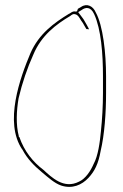

<svg xmlns="http://www.w3.org/2000/svg" viewBox="-20 -710 477 744"><path d="M52 -329C66 -389 86 -447 109 -498C140 -573 198 -616 252 -648C257 -652 263 -657 270 -655C282 -654 289 -639 294 -631C298 -626 304 -617 309 -607L315 -597C317 -598 320 -597 323 -596C324 -597 325 -598 323 -601L316 -614C310 -623 306 -633 301 -639L283 -663L296 -671C312 -683 331 -684 344 -657V-656C344 -655 345 -656 345 -655C372 -596 379 -501 379 -414V-350C379 -300 376 -248 371 -201C367 -158 360 -106 343 -75C331 -47 311 -17 286 -6C227 24 180 -23 148 -52C108 -82 74 -124 55 -179H53V-182C41 -227 44 -282 52 -329ZM66 -131H67V-130C86 -94 113 -67 142 -43C167 -22 191 0 217 9C260 23 297 7 323 -21C347 -47 361 -75 370 -125C385 -188 391 -273 391 -350V-414C391 -504 379 -612 351 -662C341 -686 317 -699 294 -683L282 -676C281 -674 280 -671 279 -668V-667L275 -665C265 -667 262 -666 249 -657H248C189 -621 131 -579 98 -504C58 -409 -5 -236 66 -131ZM142 -41C142 -41 141 -41 141 -41C141 -41 142 -41 142 -41ZM316 -612C316 -612 316 -611 316 -611C316 -611 316 -612 316 -612ZM343 -73Z"/></svg>

Font: Stray Cat
Style: HlCn
Weight: 100
Version: Version 1.0